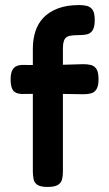

<svg xmlns="http://www.w3.org/2000/svg" viewBox="-20 -730 432 760"><path d="M168 10Q141 10 128.5 2Q116 -6 113 -20.5Q110 -35 110 -51V-537Q110 -574 120 -605.5Q130 -637 152 -660Q174 -683 209 -696.5Q244 -710 294 -710Q311 -710 324.5 -706.5Q338 -703 346.5 -691Q355 -679 355 -650Q355 -623 346.5 -610Q338 -597 324 -594Q310 -591 293 -591Q276 -591 263.5 -589.5Q251 -588 243.5 -583Q236 -578 232.5 -567Q229 -556 229 -539V-49Q229 -33 225.5 -19.5Q222 -6 209 2Q196 10 168 10ZM69 -473 172 -472 310 -476Q327 -476 340.5 -472.5Q354 -469 362 -456.5Q370 -444 370 -416Q370 -390 362 -377Q354 -364 341 -360.5Q328 -357 311 -357L177 -359L66 -358Q41 -359 31.5 -372.5Q22 -386 22 -417Q22 -446 33.5 -459.5Q45 -473 69 -473Z"/></svg>

Font: Fredoka Light Medium
Style: Regular
Weight: 500
Version: Version 2.001